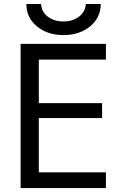

<svg xmlns="http://www.w3.org/2000/svg" viewBox="-20 -956 628 978"><path d="M177.7 -652.3V-430.7H500V-354.5H177.7V-78.1H519.5V2H85V-732.4H519.5V-652.3ZM114.3 -935.5H189.5Q191.4 -895.5 223.6 -871.1Q255.9 -846.7 303.2 -846.7Q350.6 -846.7 382.8 -871.6Q415 -896.5 417 -935.5H493.2Q493.2 -866.2 439 -821.8Q384.8 -777.3 303.2 -777.3Q221.7 -777.3 168 -821.8Q114.3 -866.2 114.3 -935.5Z"/></svg>

Font: Gen Shin Gothic Regular
Style: Regular
Weight: 400
Designer: [Source Han Sans]
Ryoko NISHIZUKA  (kana & ideographs); Paul D. Hunt (Latin, Greek & Cyrillic); Wenlong ZHANG  (bopomofo
Version: Version 1.002.20150607